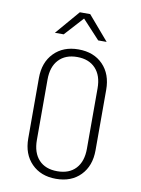

<svg xmlns="http://www.w3.org/2000/svg" viewBox="-102 -1018 804 1096"><g transform="rotate(10 300.0 -470.0)"><path d="M300 10Q212 10 158.5 -44.5Q105 -99 105 -190V-540Q105 -631 158.5 -685.5Q212 -740 300 -740Q389 -740 442 -685.5Q495 -631 495 -540V-190Q495 -99 442 -44.5Q389 10 300 10ZM300 -34Q369 -34 407 -75Q445 -116 445 -190V-540Q445 -614 406.5 -655Q368 -696 300 -696Q232 -696 193.5 -655Q155 -614 155 -540V-190Q155 -116 193 -75Q231 -34 300 -34ZM150 -810 270 -950H330L450 -810H401L300 -919L201 -810Z"/></g></svg>

Font: Tiny Thin
Style: Regular
Weight: 100
Monospace: yes
Designer: Philipp Nurullin, Konstantin Bulenkov
Foundry: JetBrains
Version: Version 2.251; ttfautohint (v1.8.4.7-5d5b)